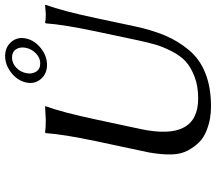

<svg xmlns="http://www.w3.org/2000/svg" viewBox="-68 -778 856 761"><g transform="rotate(-90 360.5 -398.0)"><path d="M512.7 -778.8Q490.2 -778.8 472.9 -762.7Q455.6 -746.6 450.7 -723.1Q445.8 -701.2 456.1 -684.1Q466.3 -667 488.8 -667Q511.2 -667 528.6 -683.8Q545.9 -700.7 550.8 -723.1Q555.7 -747.1 545.2 -762.9Q534.7 -778.8 512.7 -778.8ZM587.9 -723.1Q580.6 -689.5 549.8 -664.8Q519 -640.1 482.9 -640.1Q448.2 -640.1 427.2 -664.6Q406.2 -689 413.6 -723.1Q420.9 -757.3 452.1 -781.7Q483.4 -806.2 518.3 -806.2Q553.2 -806.2 574.2 -782Q595.2 -757.8 587.9 -723.1ZM615.7 -444.8Q643.1 -574.2 647.9 -645L650.9 -647.9Q661.1 -645 685.1 -645L720.7 -647.9L721.2 -645Q696.8 -578.6 668.5 -444.8L636.7 -294.9Q621.6 -223.6 599.4 -171.4Q577.1 -119.1 541 -76.4Q504.9 -33.7 449.2 -12Q393.6 9.8 318.8 9.8Q294.4 9.8 271.2 5.9Q248 2 221.9 -8.3Q195.8 -18.6 177.5 -36.4Q159.2 -54.2 144.3 -81.5Q129.4 -108.9 128.4 -147Q127.4 -185.1 136.2 -235.8L180.7 -444.8Q208 -574.2 212.9 -645L215.8 -647.9Q232.4 -645 266.1 -645L318.8 -647.9L319.3 -645Q294.9 -578.6 266.6 -444.8L229 -269Q180.7 -41 350.6 -41Q399.4 -41 437.3 -55.7Q475.1 -70.3 497.6 -91.1Q520 -111.8 537.6 -146.5Q555.2 -181.2 563.2 -208.7Q571.3 -236.3 580.1 -276.9Z"/></g></svg>

Font: Linux Biolinum O
Style: Italic
Weight: 400
Italic angle: -12°
Designer: Philipp H. Poll
Foundry: Philipp H. Poll
Version: Version 1.1.3